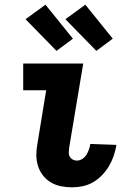

<svg xmlns="http://www.w3.org/2000/svg" viewBox="-20 -791 540 819"><path d="M288 8Q264 8 240.5 3.5Q217 -1 197 -13Q177 -25 163 -43Q149 -61 142 -83.5Q135 -106 135 -130.5Q135 -155 140 -180L177 -406H79V-520H335L275 -161Q274 -151 273.5 -141Q273 -131 277.5 -123Q282 -115 290 -110.5Q298 -106 308 -106Q320 -106 331 -113Q342 -120 348.5 -130.5Q355 -141 359 -152.5Q363 -164 365 -175V-177L476 -173V-169Q472 -147 464.5 -125Q457 -103 444.5 -82Q432 -61 415 -43.5Q398 -26 377.5 -14Q357 -2 334 3Q311 8 288 8ZM391 -574 259 -709 344 -771 461 -626ZM221 -574 89 -709 174 -771 291 -626Z"/></svg>

Font: Iosevka Heavy
Style: Italic
Weight: 900
Italic angle: -9°
Monospace: yes
Designer: Belleve Invis
Foundry: Belleve Invis
Version: Version 32.5.0; ttfautohint (v1.8.4)